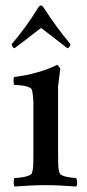

<svg xmlns="http://www.w3.org/2000/svg" viewBox="-20 -678 319 701"><path d="M192 -123Q192 -99 192.5 -78.5Q193 -58 198 -45Q200 -41 207.5 -37.5Q215 -34 225 -32Q235 -30 244.5 -29Q254 -28 258 -28Q261 -23 261.5 -12Q262 -1 258 3Q228 1 202 -0.5Q176 -2 147 -2Q117 -2 90 -0.5Q63 1 33 3Q30 -1 30 -12Q30 -23 33 -28Q38 -28 48 -29Q58 -30 68 -32Q78 -34 86.5 -37.5Q95 -41 96 -45Q101 -58 101.5 -78Q102 -98 102 -123V-290Q102 -295 102 -303Q102 -311 101 -320Q100 -329 99 -337.5Q98 -346 96 -351Q93 -357 83.5 -360.5Q74 -364 63.5 -365.5Q53 -367 44 -367.5Q35 -368 32 -368Q30 -370 29.5 -382Q29 -394 32 -397Q75 -402 117 -414Q159 -426 188 -441Q192 -440 196 -434Q200 -428 200 -425Q200 -422 198.5 -413.5Q197 -405 196 -395Q195 -385 193.5 -375.5Q192 -366 192 -362V-320ZM130 -658Q133 -658 135.5 -655Q138 -652 141 -648Q153 -629 164.5 -612.5Q176 -596 187 -581Q198 -566 210 -550.5Q222 -535 237 -517Q237 -512 233.5 -507Q230 -502 226 -502Q215 -510 200 -522Q185 -534 170.5 -545Q156 -556 144.5 -565Q133 -574 130 -576Q127 -574 115.5 -565Q104 -556 89 -544.5Q74 -533 59 -521.5Q44 -510 33 -502Q29 -502 26 -507Q23 -512 23 -517Q52 -552 73 -580.5Q94 -609 118 -648Q123 -658 130 -658Z"/></svg>

Font: Vermiglione Medium
Style: Regular
Weight: 500
Version: Version 1.000